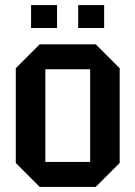

<svg xmlns="http://www.w3.org/2000/svg" viewBox="-20 -734 532 754"><path d="M42 -94V-466L136 -560H356L450 -466V-94L356 0H136ZM158 -98H334V-462H158ZM102 -624V-714H204V-624ZM287 -624V-714H389V-624Z"/></svg>

Font: Tektur SemiCondensed Medium
Style: Regular
Weight: 500
Width: 4
Designer: Adam Jagosz
Foundry: Adam Jagosz
Version: Version 1.005;gftools[0.9.30]